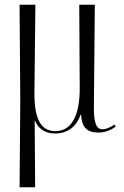

<svg xmlns="http://www.w3.org/2000/svg" viewBox="-20 -556 524 814"><path d="M63 238H129L127 -45H128C140 -16 165 10 213 10C267 10 304 -19 322 -70H324C326 -18 348 6 396 6C423 6 447 -2 470 -19L466 -28C441 -12 426 -8 415 -8C390 -8 378 -30 378 -99L382 -536H316L318 -186C319 -69 285 0 215 0C150 0 125 -58 126 -164L130 -536H63L66 -131Z"/></svg>

Font: Noto Serif Display ExtraCondensed Light
Style: Regular
Weight: 300
Width: 2
Designer: Monotype Design Team
Foundry: Monotype Imaging Inc.
Version: Version 2.009